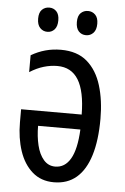

<svg xmlns="http://www.w3.org/2000/svg" viewBox="-53 -756 523 805"><g transform="rotate(5 209.0 -354.0)"><path d="M186 -546Q255 -546 296.5 -510Q338 -474 357 -412Q376 -350 376 -272Q376 -181 356.5 -118Q337 -55 299 -22.5Q261 10 204 10Q150 10 113.5 -22Q77 -54 59 -108Q41 -162 41 -228V-283H296Q295 -381 265.5 -429Q236 -477 177 -477Q149 -477 120 -468.5Q91 -460 61 -441V-512Q90 -529 121 -537.5Q152 -546 186 -546ZM118 -220Q118 -176 127 -138.5Q136 -101 155.5 -78.5Q175 -56 204 -56Q245 -56 268.5 -96.5Q292 -137 296 -220ZM79 -668Q79 -694 91.5 -706Q104 -718 122 -718Q140 -718 152 -705.5Q164 -693 164 -668Q164 -642 152 -629Q140 -616 122 -616Q104 -616 91.5 -629Q79 -642 79 -668ZM242 -668Q242 -694 254.5 -706Q267 -718 285 -718Q303 -718 315.5 -705.5Q328 -693 328 -668Q328 -642 315.5 -629Q303 -616 285 -616Q266 -616 254 -629Q242 -642 242 -668Z"/></g></svg>

Font: Noto Sans ExtraCondensed
Style: Regular
Weight: 400
Width: 2
Designer: Monotype Design Team
Foundry: Monotype Imaging Inc.
Version: Version 2.013